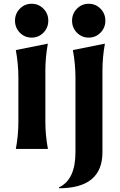

<svg xmlns="http://www.w3.org/2000/svg" viewBox="-20 -795 643 1025"><path d="M294.9 210V205.1Q382.8 164.6 382.8 17.6V-383.3Q382.8 -452.6 369.1 -527.8L540 -562Q526.9 -487.8 526.9 -419.4V17.6Q526.9 210 294.9 210ZM390.6 -748.5Q416.5 -774.9 453.6 -774.9Q490.7 -774.9 516.6 -748.5Q542.5 -722.2 542.5 -684.6Q542.5 -647 516.6 -620.6Q490.7 -594.2 453.6 -594.2Q416.5 -594.2 390.6 -620.6Q364.7 -647 364.7 -684.6Q364.7 -722.2 390.6 -748.5ZM85.9 -748.5Q111.8 -774.9 148.9 -774.9Q186 -774.9 211.9 -748.5Q237.8 -722.2 237.8 -684.6Q237.8 -647 211.9 -620.6Q186 -594.2 148.9 -594.2Q111.8 -594.2 85.9 -620.6Q60.1 -647 60.1 -684.6Q60.1 -722.2 85.9 -748.5ZM64.5 0Q78.1 -71.8 78.1 -143.6V-383.3Q78.1 -452.6 64.5 -527.8L235.4 -562Q222.2 -487.8 222.2 -419.4V-143.6Q222.2 -73.2 235.8 0Z"/></svg>

Font: Classica
Style: Bold
Weight: 700
Designer: Wojciech Kalinowski "wmk69" (wmk69@o2.pl)
Foundry: Wojciech Kalinowski "wmk69" (wmk69@o2.pl)
Version: Version 2.1.1; 2021-05-14